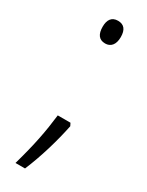

<svg xmlns="http://www.w3.org/2000/svg" viewBox="-180 -569 563 733"><g transform="rotate(30 101.5 -203.0)"><path d="M65 -487C65 -455 77 -436 105 -436C129 -436 145 -453 145 -487C145 -519 132 -536 105 -536C77 -536 65 -517 65 -487ZM148 -96 142 -108H86C77 -32 65 31 37 130H79C109 59 133 -23 148 -96Z"/></g></svg>

Font: Noto Sans Gujarati ExtraCondensed Light
Style: Regular
Weight: 300
Width: 2
Designer: Jelle Bosma - Monotype Design Team, Universal Thirst
Foundry: Monotype Imaging Inc.
Version: Version 2.106